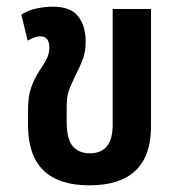

<svg xmlns="http://www.w3.org/2000/svg" viewBox="-20 -544 538 576"><path d="M248 12Q433 12 433 -165V-517H318V-169Q318 -84 249 -84Q218 -84 199 -104.5Q180 -125 180 -179V-223Q180 -258 188.5 -278Q197 -298 208 -321Q220 -344 228.5 -366.5Q237 -389 237 -419Q237 -466 214.5 -495Q192 -524 138 -524Q118 -524 91.5 -519Q65 -514 44 -500L63 -422Q86 -435 101 -435Q128 -435 128 -401Q128 -382 119 -365.5Q110 -349 96 -328Q83 -308 73.5 -281.5Q64 -255 64 -214V-169Q64 12 248 12Z"/></svg>

Font: Noto Sans Thai UI Condensed Semi
Style: Regular
Weight: 600
Width: 3
Designer: Monotype Design Team
Foundry: Monotype Imaging Inc.
Version: Version 1.901